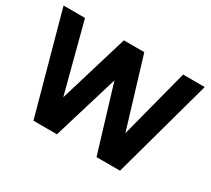

<svg xmlns="http://www.w3.org/2000/svg" viewBox="-131 -910 1252 1139"><g transform="rotate(30 494.5 -340.5)"><path d="M630 0 452 -588 424 -681H564L746 -81L675 -85L830 -681H978L791 0ZM198 0 11 -681H158L314 -85L243 -81L424 -681H564L537 -588L359 0Z"/></g></svg>

Font: Gabarito
Style: Bold
Weight: 700
Designer: Leandro Assis / Alvaro Franca / Felipe Casaprima
Foundry: Naipe Foundry
Version: Version 1.000